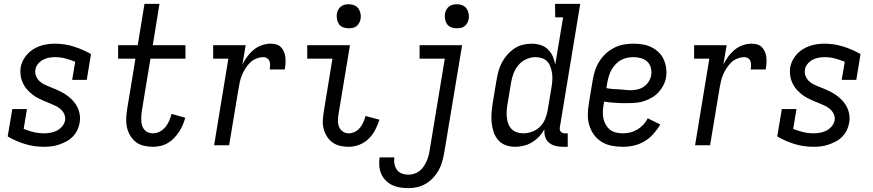

<svg xmlns="http://www.w3.org/2000/svg" viewBox="-20 -755 4540 998"><path d="M209 8Q157 8 109.5 -6.5Q62 -21 20 -46L44 -188H120L103 -85Q127 -75 154 -68.5Q181 -62 209 -62Q225 -62 242 -65Q259 -68 274.5 -75.5Q290 -83 302.5 -97.5Q315 -112 318 -128Q321 -145 314.5 -160.5Q308 -176 295.5 -187Q283 -198 268.5 -205Q254 -212 239 -218Q224 -224 208.5 -230.5Q193 -237 178.5 -244.5Q164 -252 151.5 -261.5Q139 -271 127.5 -282.5Q116 -294 107.5 -307.5Q99 -321 93.5 -336.5Q88 -352 86.5 -369Q85 -386 87 -403Q92 -432 109.5 -457.5Q127 -483 153 -499Q179 -515 207.5 -521.5Q236 -528 265 -528Q316 -528 363.5 -513Q411 -498 453 -474L431 -340H355L371 -434Q346 -444 320 -451Q294 -458 266 -458Q250 -458 234 -455Q218 -452 203 -444Q188 -436 177 -422Q166 -408 164 -393Q161 -375 167.5 -359.5Q174 -344 185.5 -333Q197 -322 212 -315Q227 -308 242.5 -302Q258 -296 273 -289.5Q288 -283 302 -275.5Q316 -268 329 -258.5Q342 -249 353.5 -237.5Q365 -226 374 -212.5Q383 -199 388.5 -183.5Q394 -168 395.5 -151Q397 -134 394 -117Q391 -98 382 -79Q373 -60 358.5 -45Q344 -30 325 -20Q306 -10 287 -3.5Q268 3 248.5 5.5Q229 8 209 8Z M775 8Q751 8 727.5 2.5Q704 -3 686.5 -16.5Q669 -30 657 -50Q645 -70 640 -92.5Q635 -115 636 -139.5Q637 -164 641 -188L684 -450H594V-520H696L731 -735H809L774 -520H944V-450H762L717 -177Q715 -164 714.5 -151Q714 -138 714.5 -125.5Q715 -113 719 -101Q723 -89 731 -80Q739 -71 750.5 -66.5Q762 -62 775 -62Q793 -62 810.5 -71Q828 -80 840 -95Q852 -110 859.5 -127.5Q867 -145 872 -163L943 -143Q938 -124 930 -105.5Q922 -87 910.5 -69.5Q899 -52 884.5 -37Q870 -22 852 -11.5Q834 -1 814 3.5Q794 8 775 8Z M1093 0 1167 -450H1088V-520H1257L1240 -420Q1251 -441 1265.5 -461Q1280 -481 1299 -496.5Q1318 -512 1341 -520Q1364 -528 1387 -528Q1403 -528 1417.5 -523.5Q1432 -519 1441.5 -508.5Q1451 -498 1456.5 -484.5Q1462 -471 1463.5 -456Q1465 -441 1464 -425.5Q1463 -410 1460 -394H1382Q1384 -405 1384 -416Q1384 -427 1381 -436.5Q1378 -446 1369 -452Q1360 -458 1350 -458Q1332 -458 1313.5 -451Q1295 -444 1281 -430.5Q1267 -417 1256.5 -400.5Q1246 -384 1238.5 -366.5Q1231 -349 1227 -331Q1223 -313 1220 -295L1171 0Z M1792 8Q1769 8 1747.5 3Q1726 -2 1708.5 -14.5Q1691 -27 1679.5 -45.5Q1668 -64 1662.5 -85Q1657 -106 1658 -129Q1659 -152 1663 -175L1708 -450H1577V-520H1799L1740 -164Q1737 -147 1736.5 -129.5Q1736 -112 1742 -96.5Q1748 -81 1761.5 -71.5Q1775 -62 1793 -62Q1809 -62 1825 -70Q1841 -78 1851.5 -91.5Q1862 -105 1869 -120.5Q1876 -136 1880 -152L1952 -133Q1944 -106 1930.5 -80Q1917 -54 1896 -33.5Q1875 -13 1847.5 -2.5Q1820 8 1792 8ZM1792 -608Q1777 -608 1763.5 -613Q1750 -618 1742 -629.5Q1734 -641 1731.5 -655.5Q1729 -670 1731 -685Q1733 -695 1738.5 -705Q1744 -715 1752.5 -721.5Q1761 -728 1771.5 -730.5Q1782 -733 1793 -733Q1808 -733 1821.5 -727.5Q1835 -722 1843 -710.5Q1851 -699 1854 -684.5Q1857 -670 1854 -655Q1852 -645 1846.5 -635Q1841 -625 1832.5 -618.5Q1824 -612 1813.5 -610Q1803 -608 1792 -608Z M2104 223Q2081 223 2059 219.5Q2037 216 2018.5 207Q2000 198 1985 183Q1970 168 1961.5 148.5Q1953 129 1951.5 107Q1950 85 1953 63H2030Q2027 81 2030.5 98Q2034 115 2043.5 128Q2053 141 2069 147Q2085 153 2103 153Q2117 153 2132 148.5Q2147 144 2159.5 134.5Q2172 125 2181 112Q2190 99 2196.5 85Q2203 71 2207 56.5Q2211 42 2213 28L2292 -450H2161V-520H2382L2289 39Q2285 62 2278.5 85Q2272 108 2260.5 129Q2249 150 2232 168.5Q2215 187 2194 199.5Q2173 212 2149.5 217.5Q2126 223 2104 223ZM2354 -608Q2339 -608 2325.5 -613Q2312 -618 2304 -629.5Q2296 -641 2293.5 -655.5Q2291 -670 2293 -685Q2295 -695 2300.5 -705Q2306 -715 2314.5 -721.5Q2323 -728 2333.5 -730.5Q2344 -733 2355 -733Q2370 -733 2383.5 -727.5Q2397 -722 2405 -710.5Q2413 -699 2416 -684.5Q2419 -670 2416 -655Q2414 -645 2408.5 -635Q2403 -625 2394.5 -618.5Q2386 -612 2375.5 -610Q2365 -608 2354 -608Z M2658 8Q2632 8 2608.5 -0.5Q2585 -9 2569.5 -27Q2554 -45 2546 -68.5Q2538 -92 2535.5 -117Q2533 -142 2535 -167.5Q2537 -193 2541 -219L2561 -339Q2565 -362 2571 -385Q2577 -408 2588.5 -429.5Q2600 -451 2616.5 -470Q2633 -489 2653 -502.5Q2673 -516 2696.5 -522Q2720 -528 2743 -528Q2767 -528 2789.5 -521Q2812 -514 2828 -498.5Q2844 -483 2853 -462.5Q2862 -442 2866 -419L2907 -665H2866L2865 -735H2996L2890 -93Q2889 -87 2890 -81Q2891 -75 2895 -70.5Q2899 -66 2904.5 -64Q2910 -62 2916 -62H2931V8H2904Q2884 8 2865.5 3Q2847 -2 2833 -14Q2819 -26 2813.5 -44.5Q2808 -63 2810 -83Q2799 -63 2782 -45Q2765 -27 2745 -15Q2725 -3 2702.5 2.5Q2680 8 2658 8ZM2700 -62Q2723 -62 2746.5 -70.5Q2770 -79 2787.5 -97Q2805 -115 2814 -137.5Q2823 -160 2827 -183L2847 -303Q2850 -321 2851 -339Q2852 -357 2849.5 -374Q2847 -391 2841.5 -407Q2836 -423 2825 -435Q2814 -447 2797.5 -452.5Q2781 -458 2763 -458Q2740 -458 2716 -447.5Q2692 -437 2675.5 -417.5Q2659 -398 2650 -375Q2641 -352 2637 -328L2617 -208Q2614 -191 2613.5 -174Q2613 -157 2615 -140.5Q2617 -124 2623 -109Q2629 -94 2640.5 -83Q2652 -72 2667.5 -67Q2683 -62 2700 -62Z M3218 8Q3188 8 3159.5 2.5Q3131 -3 3107.5 -17.5Q3084 -32 3067.5 -54.5Q3051 -77 3043 -104Q3035 -131 3035.5 -160.5Q3036 -190 3041 -219L3061 -339Q3065 -364 3073 -388.5Q3081 -413 3095 -435.5Q3109 -458 3129 -476.5Q3149 -495 3173 -507Q3197 -519 3222 -523.5Q3247 -528 3272 -528Q3297 -528 3321 -524Q3345 -520 3365.5 -510Q3386 -500 3403 -484Q3420 -468 3429.5 -447Q3439 -426 3442.5 -402Q3446 -378 3442 -353Q3439 -333 3429 -313Q3419 -293 3404 -276.5Q3389 -260 3369.5 -248.5Q3350 -237 3329.5 -230Q3309 -223 3288 -221Q3267 -219 3246 -219H3209Q3187 -220 3165 -221.5Q3143 -223 3120 -227L3117 -208Q3114 -190 3113.5 -172Q3113 -154 3117 -137Q3121 -120 3130 -105Q3139 -90 3152 -80Q3165 -70 3182.5 -66Q3200 -62 3218 -62Q3237 -62 3256 -66.5Q3275 -71 3292.5 -81.5Q3310 -92 3324 -107Q3338 -122 3347 -140L3412 -108Q3397 -82 3376.5 -59Q3356 -36 3330 -20.5Q3304 -5 3275 1.5Q3246 8 3218 8ZM3259 -286Q3276 -286 3293.5 -290Q3311 -294 3326.5 -304.5Q3342 -315 3352 -331Q3362 -347 3365 -364Q3368 -384 3363 -403Q3358 -422 3344.5 -434.5Q3331 -447 3312 -452.5Q3293 -458 3273 -458Q3257 -458 3239.5 -454.5Q3222 -451 3207 -442.5Q3192 -434 3179.5 -420.5Q3167 -407 3158.5 -392Q3150 -377 3145 -360.5Q3140 -344 3137 -328L3132 -297Q3147 -294 3163 -292.5Q3179 -291 3195.5 -290.5Q3212 -290 3227.5 -288Q3243 -286 3259 -286Z M3593 0 3667 -450H3588V-520H3757L3740 -420Q3751 -441 3765.5 -461Q3780 -481 3799 -496.5Q3818 -512 3841 -520Q3864 -528 3887 -528Q3903 -528 3917.5 -523.5Q3932 -519 3941.5 -508.5Q3951 -498 3956.5 -484.5Q3962 -471 3963.5 -456Q3965 -441 3964 -425.5Q3963 -410 3960 -394H3882Q3884 -405 3884 -416Q3884 -427 3881 -436.5Q3878 -446 3869 -452Q3860 -458 3850 -458Q3832 -458 3813.5 -451Q3795 -444 3781 -430.5Q3767 -417 3756.5 -400.5Q3746 -384 3738.5 -366.5Q3731 -349 3727 -331Q3723 -313 3720 -295L3671 0Z M4209 8Q4157 8 4109.5 -6.5Q4062 -21 4020 -46L4044 -188H4120L4103 -85Q4127 -75 4154 -68.5Q4181 -62 4209 -62Q4225 -62 4242 -65Q4259 -68 4274.5 -75.5Q4290 -83 4302.5 -97.5Q4315 -112 4318 -128Q4321 -145 4314.5 -160.5Q4308 -176 4295.5 -187Q4283 -198 4268.5 -205Q4254 -212 4239 -218Q4224 -224 4208.5 -230.5Q4193 -237 4178.5 -244.5Q4164 -252 4151.5 -261.5Q4139 -271 4127.5 -282.5Q4116 -294 4107.5 -307.5Q4099 -321 4093.5 -336.5Q4088 -352 4086.5 -369Q4085 -386 4087 -403Q4092 -432 4109.5 -457.5Q4127 -483 4153 -499Q4179 -515 4207.5 -521.5Q4236 -528 4265 -528Q4316 -528 4363.5 -513Q4411 -498 4453 -474L4431 -340H4355L4371 -434Q4346 -444 4320 -451Q4294 -458 4266 -458Q4250 -458 4234 -455Q4218 -452 4203 -444Q4188 -436 4177 -422Q4166 -408 4164 -393Q4161 -375 4167.5 -359.5Q4174 -344 4185.5 -333Q4197 -322 4212 -315Q4227 -308 4242.5 -302Q4258 -296 4273 -289.5Q4288 -283 4302 -275.5Q4316 -268 4329 -258.5Q4342 -249 4353.5 -237.5Q4365 -226 4374 -212.5Q4383 -199 4388.5 -183.5Q4394 -168 4395.5 -151Q4397 -134 4394 -117Q4391 -98 4382 -79Q4373 -60 4358.5 -45Q4344 -30 4325 -20Q4306 -10 4287 -3.5Q4268 3 4248.5 5.5Q4229 8 4209 8Z"/></svg>

Font: Iosevka Curly Slab
Style: Italic
Weight: 400
Italic angle: -9°
Monospace: yes
Designer: Belleve Invis
Foundry: Belleve Invis
Version: Version 22.1.2; ttfautohint (v1.8.4)